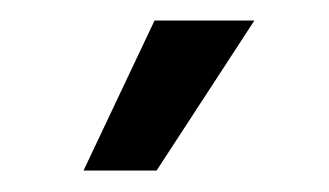

<svg xmlns="http://www.w3.org/2000/svg" viewBox="-20 -762 317 185"><path d="M60.5 -597.7 128.9 -742.2H225.1L130.9 -597.7Z"/></svg>

Font: Inter 24pt
Style: Regular
Weight: 400
Designer: Rasmus Andersson
Foundry: rsms
Version: Version 4.001;git-66647c0bb